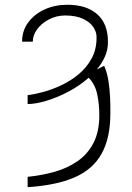

<svg xmlns="http://www.w3.org/2000/svg" viewBox="-20 -558 543 791"><path d="M93.8 -129.3V-166.2Q120.4 -169 157.1 -178.8Q193.9 -188.6 232.4 -206.7Q271 -224.8 304 -252.1Q337 -279.5 357.6 -317.3Q378.2 -355.1 377.8 -404.8Q378.2 -425.4 364.9 -445.8Q351.6 -466.3 322.8 -480.1Q294 -494 248.6 -494.3Q212.4 -494 182 -478.2Q151.6 -462.4 133.3 -437.9Q115.1 -413.4 115.1 -386.4H71Q71 -431.8 96.6 -466.1Q122.2 -500.4 164.4 -519.4Q206.7 -538.4 257.1 -538.4Q337 -538.4 381.2 -498.8Q425.4 -459.2 424.7 -383.5Q424.7 -353.3 412.5 -325.3Q400.2 -297.2 378.9 -272L409.1 -286.9Q421.2 -259.6 426.7 -225Q432.2 -190.3 433.6 -155.7Q435 -121.1 434.7 -93.8Q435 10.7 398.4 75.6Q361.9 140.6 286.4 173.1Q210.9 205.6 93.8 213.1V170.5Q152 164.8 205.1 149.7Q258.2 134.6 299.7 105.8Q341.3 77.1 365.2 30.7Q389.2 -15.6 389.2 -83.8Q389.2 -126.4 380.7 -168.5Q372.2 -210.6 345.2 -237.6Q308.2 -204.9 262.6 -180.8Q217 -156.6 172.4 -143.1Q127.8 -129.6 93.8 -129.3Z"/></svg>

Font: Inter UI Thin
Style: Regular
Weight: 100
Designer: Rasmus Andersson
Foundry: rsms
Version: 3.2;8d6f07862